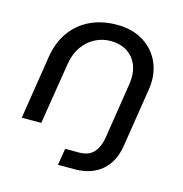

<svg xmlns="http://www.w3.org/2000/svg" viewBox="-103 -616 835 876"><g transform="rotate(15 315.0 -178.5)"><path d="M248 165 261 86H325Q371 86 394.5 61Q418 36 426 -10L468 -279Q469 -287 469.5 -294.5Q470 -302 470 -309Q470 -369 433.5 -406Q397 -443 334 -443Q296 -443 262 -425.5Q228 -408 204 -374.5Q180 -341 172 -293L125 0H33L80 -299Q91 -369 126.5 -419Q162 -469 217.5 -495.5Q273 -522 344 -522Q411 -522 460 -495Q509 -468 536 -421Q563 -374 563 -316Q563 -296 560 -277L516 2Q504 81 454.5 123Q405 165 326 165Z"/></g></svg>

Font: MuseoModerno
Style: Italic
Weight: 400
Italic angle: -9°
Designer: Pablo Cosgaya, Héctor Gatti, Marcela Romero, and the Authors of The MuseoModerno Project.
Foundry: Omnibus-Type Team
Version: Version 1.003